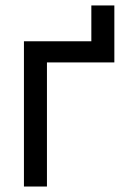

<svg xmlns="http://www.w3.org/2000/svg" viewBox="-20 -681 474 701"><path d="M397.5 -453.1V-661.1H313.5V-453.1ZM395.5 -453.1V-530.3H67.4V0H151.4V-453.1Z"/></svg>

Font: Pretendard Variable
Style: Regular
Weight: 400
Designer: Base glyphs from Inter by Rasmus Andersson; Hangeul glyphs from Noto Sans CJK(Source Han Sans) by Jang Soo-young and Kan
Foundry: Kil Hyung-jin
Version: Version 1.309;Glyphs 3.2 (3225)